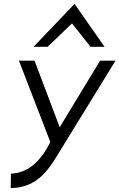

<svg xmlns="http://www.w3.org/2000/svg" viewBox="-20 -762 612 984"><path d="M152 -522H224L349 -642L444 -522H516L362 -742ZM36 128 35 202C167 199 223 118 280 24L572 -451H493L286 -110L157 -451H77L238 -34C180 81 113 124 36 128Z"/></svg>

Font: Charger
Style: It
Weight: 400
Designer: Jasper
Foundry: Cannot Into Space Fonts
Version: Version 0.98